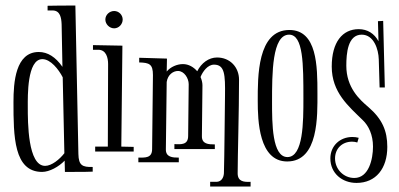

<svg xmlns="http://www.w3.org/2000/svg" viewBox="-20 -673 1450 698"><path d="M207 -430C182 -466 153 -484 121 -484C36 -484 29 -373 29 -302C29 -178 30 -48 133 -48C160 -48 194 -67 215 -89L216 -48C283 -48 300 -48 317 -49V-66C279 -65 266 -72 265 -113L254 -653C188 -653 170 -652 153 -652V-635H171C199 -635 203 -608 204 -585ZM134 -458C164 -458 193 -421 208 -392L214 -116C197 -94 168 -70 144 -70C81 -70 81 -228 81 -285C81 -323 78 -458 134 -458Z M426 -602C426 -619 412 -633 395 -633C378 -633 363 -619 363 -602C363 -585 378 -570 395 -570C412 -570 426 -585 426 -602ZM421 -140 425 -507 318 -509V-492H339C366 -491 373 -463 373 -440L372 -140H326V-122H466V-139Z M587 -460 486 -463V-446C523 -445 536 -440 536 -400L533 -131C533 -98 508 -100 483 -100V-83H630V-100C608 -100 582 -101 583 -131L586 -375C590 -402 610 -415 627 -415C650 -415 666 -388 666 -367L664 -179C664 -146 639 -148 614 -149V-131H761V-148C738 -148 713 -149 714 -179L716 -363C716 -373 713 -384 709 -393C717 -413 735 -438 758 -438C797 -438 799 -402 798 -326C797 -267 796 -107 794 -43C793 -27 785 -13 768 -12H744V5H891V-12C868 -11 844 -12 844 -43C844 -106 849 -269 849 -383C849 -429 816 -464 769 -464C739 -464 712 -444 697 -414C684 -429 666 -440 645 -440C624 -440 600 -430 586 -413Z M1134 -334C1134 -432 1133 -564 1032 -564C915 -564 917 -393 917 -306C917 -235 921 -86 1024 -86C1139 -86 1134 -253 1134 -334ZM1031 -547C1083 -547 1083 -439 1083 -315C1083 -231 1083 -102 1025 -102C969 -102 969 -225 969 -302C969 -407 969 -547 1031 -547Z M1373 -597 1354 -596 1356 -523C1341 -551 1316 -567 1284 -567C1225 -567 1186 -520 1186 -431C1186 -337 1247 -287 1299 -236C1320 -216 1336 -183 1336 -140C1336 -95 1321 -26 1268 -26C1229 -26 1198 -58 1198 -97C1198 -133 1224 -158 1260 -158C1266 -158 1273 -157 1279 -155L1284 -172C1277 -174 1269 -175 1261 -175C1216 -175 1181 -143 1181 -97C1181 -43 1224 -8 1276 -8C1347 -8 1388 -61 1388 -139C1388 -197 1370 -240 1319 -284C1287 -311 1239 -355 1239 -434C1239 -479 1244 -547 1295 -547C1339 -547 1356 -494 1357 -457L1360 -355H1379Z"/></svg>

Font: Bigelow Rules
Style: Regular
Weight: 400
Designer: Astigmatic (AOETI)
Foundry: Astigmatic (AOETI)
Version: Version 1.000